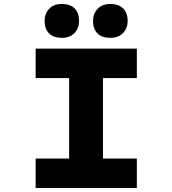

<svg xmlns="http://www.w3.org/2000/svg" viewBox="-20 -944 866 964"><path d="M159 0V-148H327V-552H159V-700H667V-552H497V-148H667V0ZM534 -754Q491 -754 469 -776.5Q447 -799 447 -839Q447 -875 470 -899.5Q493 -924 534 -924Q576 -924 598.5 -901.5Q621 -879 621 -839Q621 -803 598 -778.5Q575 -754 534 -754ZM291 -754Q248 -754 226 -776.5Q204 -799 204 -839Q204 -875 226.5 -899.5Q249 -924 291 -924Q333 -924 355 -901.5Q377 -879 377 -839Q377 -803 354.5 -778.5Q332 -754 291 -754Z"/></svg>

Font: Lexend Peta
Style: Bold
Weight: 700
Designer: Bonnie Shaver-Troup, Thomas Jockin
Foundry: Lexend
Version: Version 1.007